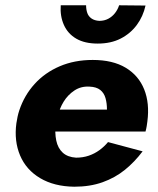

<svg xmlns="http://www.w3.org/2000/svg" viewBox="-20 -697 597 727"><path d="M121 -199H531Q534 -210 535.5 -219.5Q537 -229 538 -237Q547 -306 526 -358.5Q505 -411 456 -440.5Q407 -470 331 -470Q262 -470 206 -446Q150 -422 111 -379Q72 -336 53 -279Q49 -267 46.5 -255Q44 -243 42 -230Q33 -163 56 -108.5Q79 -54 132 -22.5Q185 9 261 10Q321 10 368.5 -7Q416 -24 453 -54Q490 -84 520 -124L389 -159Q375 -142 356.5 -128.5Q338 -115 316 -107.5Q294 -100 268 -100Q236 -102 217.5 -119Q199 -136 193 -165Q187 -194 191 -230L198 -254Q205 -286 221 -312Q237 -338 262 -354.5Q287 -371 319 -369Q345 -368 359.5 -356.5Q374 -345 379.5 -325.5Q385 -306 385 -282H134ZM210 -677Q207 -636 222 -602.5Q237 -569 269 -550.5Q301 -532 350 -532Q400 -532 437 -551Q474 -570 498 -602.5Q522 -635 531 -676L431 -677Q426 -661 415.5 -647.5Q405 -634 390 -626Q375 -618 356 -618Q338 -619 326.5 -627Q315 -635 310.5 -648Q306 -661 306 -677Z"/></svg>

Font: Jost
Style: Bold Italic
Weight: 700
Italic angle: -5°
Version: Version 3.710